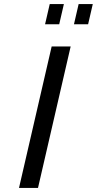

<svg xmlns="http://www.w3.org/2000/svg" viewBox="-20 -930 479 950"><path d="M74 0H168L329.6 -700H235.6ZM346 -810H416L439.1 -910H369.1ZM203 -810H273L296.1 -910H226.1Z"/></svg>

Font: Cabin Condensed
Style: Regular
Weight: 400
Italic angle: -13°
Designer: Pablo Impallari
Foundry: Pablo Impallari. www.impallari.com Igino Marini. www.ikern.com
Version: Version 1.006